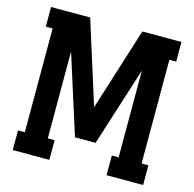

<svg xmlns="http://www.w3.org/2000/svg" viewBox="-107 -844 964 953"><g transform="rotate(15 375.0 -367.5)"><path d="M40 0V-101H75V-634H40V-735H241L375 -310L509 -735H710V-634H675V-101H710V0H522V-101H557V-547L428 -141H322L193 -547V-101H228V0Z"/></g></svg>

Font: Iosevka Plex Etoile
Style: Bold
Weight: 700
Designer: Belleve Invis
Foundry: Belleve Invis
Version: Version 25.1.1; ttfautohint (v1.8.4)